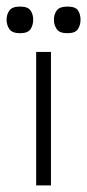

<svg xmlns="http://www.w3.org/2000/svg" viewBox="-57 -564 265 584"><path d="M53 0V-406H98V0ZM4 -463Q-20 -463 -28.5 -475.5Q-37 -488 -37 -504Q-37 -520 -28.5 -532Q-20 -544 4 -544Q28 -544 36 -532Q44 -520 44 -504Q44 -488 36 -475.5Q28 -463 4 -463ZM148 -463Q124 -463 115.5 -475.5Q107 -488 107 -504Q107 -520 115.5 -532Q124 -544 148 -544Q173 -544 180.5 -532Q188 -520 188 -504Q188 -488 180 -475.5Q172 -463 148 -463Z"/></svg>

Font: Darker Grotesque Light
Style: Regular
Weight: 400
Version: Version 1.000;gftools[0.9.28]